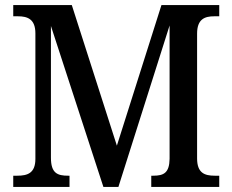

<svg xmlns="http://www.w3.org/2000/svg" viewBox="-20 -734 913 754"><path d="M32 0H253V-44H248C206 -44 180 -53 180 -115V-632L386 0H445L646 -634V-110C645 -55 623 -44 582 -44H574V0H841V-44H823C783 -44 754 -55 754 -112V-602C754 -659 784 -670 821 -670H841V-714H614L439 -162L262 -714H32V-670H51C88 -670 119 -659 119 -603V-110C119 -54 88 -44 48 -44H32Z"/></svg>

Font: Noto Serif SemiCondensed Medium
Style: Regular
Weight: 500
Width: 4
Designer: Monotype Design Team
Foundry: Monotype Imaging Inc.
Version: Version 2.014